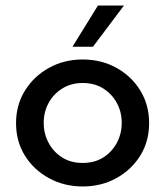

<svg xmlns="http://www.w3.org/2000/svg" viewBox="-20 -666 598 694"><path d="M279 8Q212 8 157 -22Q102 -52 70 -103.5Q38 -155 38 -221Q38 -287 70.5 -339Q103 -391 157.5 -421Q212 -451 279 -451Q346 -451 400.5 -421Q455 -391 487 -339Q519 -287 519 -221Q519 -155 487 -103.5Q455 -52 400.5 -22Q346 8 279 8ZM279 -77Q322 -77 353.5 -97Q385 -117 402.5 -150Q420 -183 420 -222Q420 -261 402.5 -293.5Q385 -326 353.5 -346Q322 -366 279 -366Q237 -366 205 -346Q173 -326 155.5 -293.5Q138 -261 138 -222Q138 -183 155.5 -150Q173 -117 204.5 -97Q236 -77 279 -77ZM242 -497 334 -646H428L316 -497Z"/></svg>

Font: Teachers Medium
Style: Regular
Weight: 500
Designer: Alfredo Marco Pradil, Chank Diesel
Version: Version 1.001